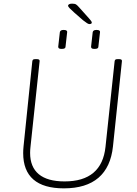

<svg xmlns="http://www.w3.org/2000/svg" viewBox="-20 -1026 752 1052"><path d="M330 6Q219 6 163 -42.5Q107 -91 107 -187Q107 -196 107.5 -205Q108 -214 109 -224L157 -690Q158 -697 161.5 -699.5Q165 -702 174 -702H182Q199 -702 197 -690L147 -221Q146 -213 145.5 -204.5Q145 -196 145 -188Q145 -111 192.5 -71.5Q240 -32 334 -32Q436 -32 492 -79.5Q548 -127 558 -221L608 -690Q609 -697 612.5 -699.5Q616 -702 625 -702H633Q650 -702 648 -690L599 -224Q587 -110 519.5 -52Q452 6 330 6ZM498 -758Q487 -758 483 -761Q479 -764 479 -770L488 -850Q489 -855 493.5 -858.5Q498 -862 509 -862Q520 -862 524.5 -858.5Q529 -855 528 -850L519 -770Q519 -764 514 -761Q509 -758 498 -758ZM318 -758Q307 -758 303 -761Q299 -764 299 -770L308 -850Q309 -855 313.5 -858.5Q318 -862 329 -862Q340 -862 344.5 -858.5Q349 -855 348 -850L339 -770Q339 -764 334 -761Q329 -758 318 -758ZM470 -894Q465 -894 457 -899Q449 -904 435 -915L388 -956Q370 -972 361.5 -981Q353 -990 353 -994Q353 -1000 359 -1003Q365 -1006 375 -1006Q390 -1006 397 -1001.5Q404 -997 416 -983L467 -926Q472 -920 477.5 -913.5Q483 -907 483 -902Q483 -898 479 -896Q475 -894 470 -894Z"/></svg>

Font: Asap Thin
Style: Italic
Weight: 250
Italic angle: -6°
Designer: Pablo Cosgaya
Foundry: Omnibus-Type
Version: Version 3.001